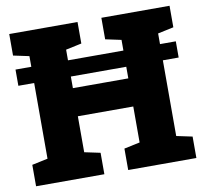

<svg xmlns="http://www.w3.org/2000/svg" viewBox="-79 -797 946 883"><g transform="rotate(-10 394.0 -355.5)"><path d="M19.5 0V-100.1L93.3 -115.7V-594.7L19.5 -610.4V-710.9H338.4V-610.4L264.6 -594.7V-415H523.4V-594.7L449.7 -610.4V-710.9H768.1V-610.4L694.3 -594.7V-115.7L768.1 -100.1V0H449.7V-100.1L523.4 -115.7V-283.7H264.6V-115.7L338.4 -100.1V0ZM19.5 -469.2V-544.9H768.1V-469.2Z"/></g></svg>

Font: Roboto Slab Black
Style: Regular
Weight: 900
Designer: Google
Version: Version 2.000; ttfautohint (v1.8.1.43-b0c9)